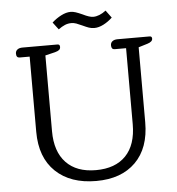

<svg xmlns="http://www.w3.org/2000/svg" viewBox="-58 -908 897 974"><g transform="rotate(-5 390.5 -421.0)"><path d="M391 -780Q374 -788 361.5 -792.5Q349 -797 336 -797Q319 -797 303.5 -790.5Q288 -784 270 -771L242 -808Q264 -828 289.5 -841Q315 -854 337 -854Q350 -854 363.5 -849.5Q377 -845 397 -836Q431 -819 450 -819Q481 -819 515 -845L543 -807Q522 -787 497.5 -774.5Q473 -762 451 -762Q436 -762 423 -766.5Q410 -771 391 -780ZM111 -263V-646H60Q43 -646 43 -667Q43 -680 52.5 -687.5Q62 -695 79 -695H257Q269 -695 269 -682Q269 -672 262.5 -666.5Q256 -661 241 -657L191 -645V-259Q191 -155 244.5 -99Q298 -43 396 -43Q495 -43 548.5 -98.5Q602 -154 602 -259V-646H544Q527 -646 527 -667Q527 -680 536.5 -687.5Q546 -695 563 -695H726Q738 -695 738 -683Q738 -667 712 -659L666 -645V-263Q666 -132 593.5 -60Q521 12 393 12Q262 12 186.5 -60Q111 -132 111 -263Z"/></g></svg>

Font: Maitree
Style: Regular
Weight: 400
Designer: CadsonDemak Team
Foundry: CadsonDemak
Version: Version 1.001